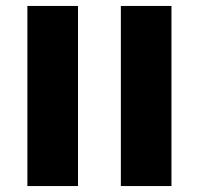

<svg xmlns="http://www.w3.org/2000/svg" viewBox="-20 -625 668 645"><path d="M386 0H556V-605H386ZM72 0H242V-605H72Z"/></svg>

Font: Noto Sans Hebrew Extra
Style: Regular
Weight: 800
Designer: Monotype Design Team
Foundry: Monotype Imaging Inc.
Version: Version 1.902